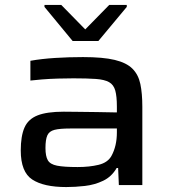

<svg xmlns="http://www.w3.org/2000/svg" viewBox="-20 -749 693 777"><path d="M248 8Q157 8 110.5 -22.5Q64 -53 64 -140Q64 -198 79 -232.5Q94 -267 132 -282Q170 -297 238 -297Q253 -297 290 -296.5Q327 -296 371.5 -295.5Q416 -295 453 -294V-318Q453 -359 446.5 -382.5Q440 -406 421.5 -416.5Q403 -427 368 -429.5Q333 -432 277 -432Q249 -432 214.5 -431Q180 -430 149 -427.5Q118 -425 103 -423V-503Q148 -511 203 -514.5Q258 -518 316 -518Q397 -518 444.5 -506.5Q492 -495 516 -471Q540 -447 548 -409Q556 -371 556 -317V0H461L458 -69H452Q432 -34 397.5 -17.5Q363 -1 323.5 3.5Q284 8 248 8ZM294 -73Q342 -73 379 -82Q416 -91 431 -118Q453 -158 453 -213V-229H264Q222 -229 200.5 -223.5Q179 -218 171.5 -201Q164 -184 164 -150Q164 -117 173.5 -100.5Q183 -84 211 -78.5Q239 -73 294 -73ZM274 -583 160 -721V-729H228L325 -630L422 -729H493V-721L378 -583Z"/></svg>

Font: Saira Expanded Medium
Style: Regular
Weight: 500
Width: 7
Designer: Hector Gatti with collaboration of the Omnibus-Type team
Foundry: Omnibus-Type
Version: Version 1.100; ttfautohint (v1.8.3)